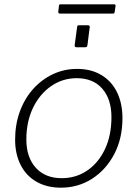

<svg xmlns="http://www.w3.org/2000/svg" viewBox="-20 -859 638 889"><path d="M262 10Q197 10 149 -17.5Q101 -45 75.5 -95.5Q50 -146 50 -212Q50 -283 72 -343Q94 -403 133.5 -447Q173 -491 225 -515.5Q277 -540 337 -540Q402 -540 449.5 -511.5Q497 -483 522 -431.5Q547 -380 547 -312Q547 -218 509 -145.5Q471 -73 406.5 -31.5Q342 10 262 10ZM266 -34Q332 -34 384 -69.5Q436 -105 466 -168.5Q496 -232 496 -317Q496 -400 453.5 -448.5Q411 -497 335 -497Q270 -497 217 -460.5Q164 -424 133 -360Q102 -296 102 -213Q102 -131 145.5 -82.5Q189 -34 266 -34ZM395 -730 385 -651Q384 -644 381.5 -642Q379 -640 371 -640H337Q329 -640 327 -643Q325 -646 326 -652L337 -733Q338 -739 339.5 -740.5Q341 -742 346 -742H387Q392 -742 394.5 -739Q397 -736 395 -730ZM515 -831 511 -804Q510 -799 508.5 -797.5Q507 -796 500 -796H258Q253 -796 251 -799Q249 -802 250 -806L253 -833Q254 -836 255 -837.5Q256 -839 259 -839H509Q512 -839 514 -836.5Q516 -834 515 -831Z"/></svg>

Font: Libre Franklin Thin ExtraLight
Style: Italic
Weight: 250
Italic angle: -8°
Version: Version 3.000